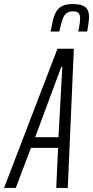

<svg xmlns="http://www.w3.org/2000/svg" viewBox="-60 -929 460 949"><path d="M-40 0 224 -688H305L275 0H218L227 -198H93L18 0ZM114 -251H229L248 -599H243ZM190 -773Q196 -803 201.5 -828Q207 -853 218 -871.5Q229 -890 248 -899.5Q267 -909 299 -909Q331 -909 348.5 -901.5Q366 -894 373 -880Q380 -866 380 -846Q380 -831 377 -812.5Q374 -794 371 -773H327Q331 -793 333.5 -809.5Q336 -826 336 -839Q336 -855 328.5 -864Q321 -873 301 -873Q278 -873 266 -861.5Q254 -850 247 -827.5Q240 -805 233 -773Z"/></svg>

Font: Saira UltraCondensed
Style: Italic
Weight: 400
Width: 1
Italic angle: -12°
Designer: Hector Gatti with collaboration of the Omnibus-Type team
Foundry: Omnibus-Type
Version: Version 1.101